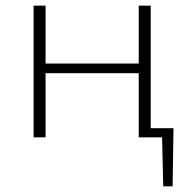

<svg xmlns="http://www.w3.org/2000/svg" viewBox="-20 -482 669 674"><path d="M589 -32 586 172H553L549 0H467V-225H140V0H98V-462H140V-259H467V-462H509V-32Z"/></svg>

Font: EauTestSC Light
Style: Regular
Weight: 300
Designer: Christian Thalmann (Catharsis Fonts)
Version: Version 0.001;PS 000.001;hotconv 1.0.88;makeotf.lib2.5.64775